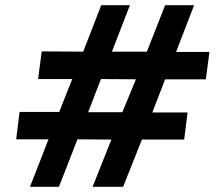

<svg xmlns="http://www.w3.org/2000/svg" viewBox="-20 -717 836 736"><path d="M783 -518 769 -413H613L564 -286H699L686 -182H524L452 -1H335L407 -182L277 -183L206 -1H95L166 -183H42L55 -288H207L257 -414H126L140 -520L299 -519L368 -697H478L409 -519H543L613 -697H724L655 -518ZM501 -413 367 -414 318 -287H449Z"/></svg>

Font: Kulim Park SemiBold
Style: Italic
Weight: 600
Italic angle: -8°
Designer: Noponies / Dale Sattler
Foundry: Noponies
Version: Version 1.000; ttfautohint (v1.8.3)